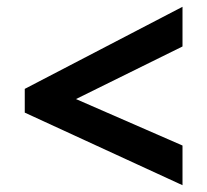

<svg xmlns="http://www.w3.org/2000/svg" viewBox="-20 -616 610 566"><path d="M53 -284V-354L518 -596V-479L204 -324L518 -187V-70Z"/></svg>

Font: Noto Sans Devanagari UI
Style: Bold
Weight: 700
Designer: Jelle Bosma - Monotype Design Team
Foundry: Monotype Imaging Inc.
Version: Version 2.004; ttfautohint (v1.8.4.7-5d5b)